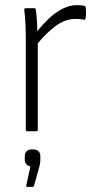

<svg xmlns="http://www.w3.org/2000/svg" viewBox="-20 -514 378 752"><path d="M87 0Q81 0 81 -6V-368Q81 -397 79.5 -423.5Q78 -450 75 -476Q75 -482 81 -482H114Q120 -482 120 -477Q123 -457 124.5 -435Q126 -413 126 -392Q146 -417 170.5 -440.5Q195 -464 223.5 -479Q252 -494 282 -494Q301 -494 311 -491Q316 -489 316 -484Q317 -473 317 -462.5Q317 -452 315 -443Q315 -435 307 -437Q296 -440 276 -440Q235 -440 197 -411.5Q159 -383 128 -344V-6Q128 0 122 0ZM87 218Q81 218 83 212L99 138Q77 133 77 109V99Q77 71 107 71Q138 71 138 99V110Q138 126 133 143L113 214Q112 218 106 218Z"/></svg>

Font: Sofia Sans Semi Condensed Light
Style: Regular
Weight: 300
Designer: Botio Nikoltchev, Ani Petrova
Foundry: lettersoup
Version: Version 4.100; ttfautohint (v1.8.4.7-5d5b)